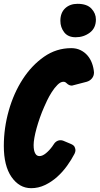

<svg xmlns="http://www.w3.org/2000/svg" viewBox="-41 -983 522 1005"><path d="M355 -788Q315 -788 295 -814Q275 -840 275 -874Q275 -916 300 -939.5Q325 -963 365 -963Q414 -963 437.5 -938Q461 -913 461 -881Q461 -836 429 -812Q397 -788 355 -788ZM451 -604Q451 -586 440.5 -573Q430 -560 413 -555L340 -536Q339 -535 334 -535Q320 -535 307 -548Q300 -555 291 -555Q276 -555 260 -539Q244 -523 230 -501Q216 -479 205.5 -457Q195 -435 190 -423Q178 -396 168 -367.5Q158 -339 150.5 -312Q143 -285 139 -262Q135 -239 135 -224Q135 -193 144 -179Q151 -166 166 -166Q181 -166 199 -180.5Q217 -195 233 -217L237 -223Q252 -249 276 -249Q284 -249 291 -246L329 -230Q346 -223 350 -213Q354 -203 354 -197Q354 -188 349 -178Q333 -147 310 -115Q287 -83 258 -57Q229 -31 194.5 -14.5Q160 2 122 2Q60 2 19 -57Q-21 -115 -21 -219Q-21 -313 5 -404.5Q31 -496 78 -568.5Q125 -641 189.5 -686Q254 -731 332 -731Q359 -731 380.5 -720.5Q402 -710 417 -692.5Q432 -675 440.5 -652Q449 -629 451 -604Z"/></svg>

Font: Bangerz 2
Style: Regular
Weight: 400
Designer: vernon adams
Foundry: Vernon Adams
Version: Version 2.10;December 28, 2023;FontCreator 13.0.0.2683 64-bi